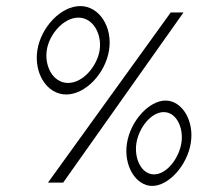

<svg xmlns="http://www.w3.org/2000/svg" viewBox="-20 -611 664 632"><path d="M103 -446C91 -369 135 -300 198 -300C261 -300 327 -369 339 -446C351 -522 307 -591 244 -591C181 -591 115 -522 103 -446ZM134 -446C142 -498 189 -553 238 -553C287 -553 316 -498 308 -446C300 -394 254 -338 204 -338C154 -338 126 -394 134 -446ZM138 -10H188L584 -570H542ZM398 -140C386 -66 427 1 481 1C535 1 596 -66 608 -140C620 -214 579 -280 525 -280C471 -280 410 -214 398 -140ZM429 -140C437 -190 477 -242 519 -242C561 -242 585 -190 577 -140C569 -90 529 -37 487 -37C445 -37 421 -90 429 -140Z"/></svg>

Font: Charger Sport
Style: ExLitNrwObl
Weight: 200
Designer: Jasper
Foundry: Cannot Into Space Fonts
Version: Version 1.1